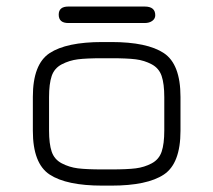

<svg xmlns="http://www.w3.org/2000/svg" viewBox="-20 -582 669 602"><path d="M164.1 -536.1Q164.1 -561.5 194.3 -561.5H433.6Q466.8 -561.5 466.8 -534.2Q466.8 -523.4 457.5 -516.6Q448.2 -509.8 433.6 -509.8H194.3Q164.1 -509.8 164.1 -536.1ZM329.1 0H300.8Q188.5 0 135.7 -34.7Q83 -69.3 83 -171.9V-278.3Q83 -380.9 135.7 -415.5Q188.5 -450.2 300.8 -450.2H329.1Q441.4 -450.2 493.7 -415.5Q545.9 -380.9 545.9 -278.3V-171.9Q545.9 -69.3 493.7 -34.7Q441.4 0 329.1 0ZM300.8 -50.8H329.1Q378.9 -50.8 405.8 -54.2Q432.6 -57.6 455.6 -69.8Q478.5 -82 486.8 -106.4Q495.1 -130.9 495.1 -172.9V-277.3Q495.1 -319.3 486.8 -343.8Q478.5 -368.2 455.6 -380.4Q432.6 -392.6 405.8 -396Q378.9 -399.4 329.1 -399.4H300.8Q251 -399.4 224.1 -396Q197.3 -392.6 173.8 -380.4Q150.4 -368.2 142.1 -343.8Q133.8 -319.3 133.8 -277.3V-172.9Q133.8 -130.9 142.1 -106.4Q150.4 -82 173.8 -69.8Q197.3 -57.6 224.1 -54.2Q251 -50.8 300.8 -50.8Z"/></svg>

Font: Jura
Style: Book
Weight: 400
Version: Version 2.3